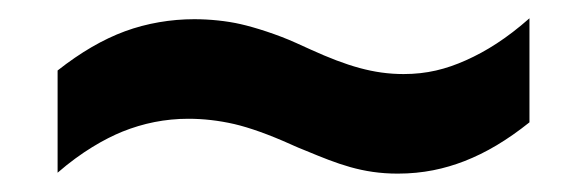

<svg xmlns="http://www.w3.org/2000/svg" viewBox="-20 -416 642 210"><path d="M415 -226.1C442.9 -226.1 466.3 -231.4 487.8 -239.7C511.7 -249 534.7 -262.7 559.1 -282.2V-396C534.2 -374 511.7 -359.9 489.7 -350.1C467.8 -340.3 446.8 -335 421.4 -335C388.7 -335 359.4 -343.8 319.8 -361.8L303.7 -369.1C283.2 -378.4 258.3 -386.2 243.2 -389.6C228 -393.1 209.5 -395 192.4 -395C167 -395 140.6 -390.6 116.7 -381.8C92.8 -373 68.4 -358.9 43 -338.9V-227.1C69.3 -250 94.7 -264.2 113.8 -272C136.7 -281.2 160.6 -286.1 186 -286.1C202.6 -286.1 219.2 -284.2 236.3 -280.3C252.9 -276.4 273.9 -269 298.8 -257.8C300.3 -257.3 300.3 -256.8 314.9 -251C349.1 -236.8 376 -226.1 415 -226.1Z"/></svg>

Font: Hack
Style: Bold Oblique
Weight: 700
Italic angle: -12°
Monospace: yes
Designer: Christopher Simpkins
Foundry: Christopher Simpkins
Version: Version 2.010